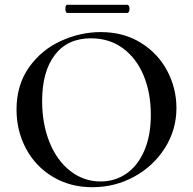

<svg xmlns="http://www.w3.org/2000/svg" viewBox="-20 -770 806 802"><path d="M49 -312Q49 -415 101 -488.5Q153 -562 234.5 -599Q316 -636 401 -636Q496 -636 568 -591.5Q640 -547 678.5 -474Q717 -401 717 -319Q717 -228 669 -152Q621 -76 540.5 -32Q460 12 366 12Q273 12 200.5 -31.5Q128 -75 88.5 -149.5Q49 -224 49 -312ZM610 -290Q610 -383 579.5 -455.5Q549 -528 492.5 -569Q436 -610 360 -610Q262 -610 209 -540.5Q156 -471 156 -348Q156 -252 187 -175.5Q218 -99 274 -55.5Q330 -12 400 -12Q460 -12 507.5 -44.5Q555 -77 582.5 -140Q610 -203 610 -290ZM253 -733Q253 -740 255 -745Q257 -750 261 -750H512Q516 -750 518.5 -745Q521 -740 521 -733Q521 -726 518.5 -721Q516 -716 512 -716H261Q257 -716 255 -721.5Q253 -727 253 -733Z"/></svg>

Font: Cormorant SC SemiBold
Style: Regular
Weight: 600
Designer: Christian Thalmann (Catharsis Fonts)
Foundry: Catharsis Fonts
Version: Version 4.000